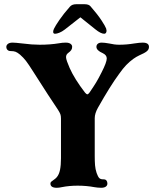

<svg xmlns="http://www.w3.org/2000/svg" viewBox="-20 -880 736 910"><path d="M219 -10Q219 -15 222.5 -18.5Q226 -22 234.5 -27.5Q243 -33 249 -40Q260 -53 264.5 -75Q269 -97 269 -130V-318Q269 -331 266 -339Q263 -347 254 -361L207 -432Q154 -514 139 -538Q115 -576 103 -591.5Q91 -607 75 -621Q63 -631 54 -634.5Q45 -638 30 -638Q21 -638 15.5 -643.5Q10 -649 10 -658Q10 -666 17.5 -672Q25 -678 40 -678Q52 -678 86 -674Q132 -668 168 -668Q218 -668 260 -675Q275 -678 292 -678Q306 -678 314 -672.5Q322 -667 322 -658Q322 -649 317.5 -642.5Q313 -636 302 -628Q293 -621 293 -609Q293 -602 298 -588Q303 -574 310 -558Q333 -506 383 -441Q390 -433 394 -433Q398 -433 404 -441Q424 -470 435.5 -489Q447 -508 462 -538Q486 -585 486 -603Q486 -619 467 -628Q437 -641 437 -658Q437 -667 443.5 -672.5Q450 -678 462 -678Q475 -678 497 -674Q523 -668 545 -668Q580 -668 616 -674Q642 -678 656 -678Q686 -678 686 -658Q686 -648 680 -641Q674 -634 662 -628Q654 -624 640 -617.5Q626 -611 612 -601Q594 -588 578.5 -572Q563 -556 544 -529Q502 -472 444 -369Q429 -342 429 -320V-140Q429 -115 430.5 -96.5Q432 -78 438 -60Q444 -43 450 -36.5Q456 -30 469 -30H471Q480 -30 484.5 -24.5Q489 -19 489 -10Q489 -1 481.5 4.5Q474 10 459 10Q451 10 442 9Q433 8 427 7Q390 0 348 0Q308 0 273 7Q260 10 249 10Q219 10 219 -10ZM232 -729Q232 -736 236 -744Q242 -757 261.5 -785.5Q281 -814 311 -848Q321 -860 341 -860H381Q401 -860 409 -850Q443 -811 461 -783.5Q479 -756 483 -745Q485 -737 485 -735Q485 -728 482 -724Q479 -720 474 -720Q458 -720 432 -741L361 -798L287 -740Q274 -730 261.5 -725Q249 -720 241 -720Q232 -720 232 -729Z"/></svg>

Font: Raigarh
Style: Bold
Weight: 700
Designer: jaikishan Patel
Foundry: MagicType
Version: Version 1.000